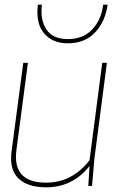

<svg xmlns="http://www.w3.org/2000/svg" viewBox="-20 -800 530 826"><path d="M80.1 -529.8H100.1L50.8 -155.8Q31.7 -14.2 178.2 -14.2Q290.5 -14.2 365.2 -110.8L419.9 -529.8H439.9L386.2 -118.2L376 0H359.9L365.2 -85.9Q292.5 5.9 178.2 5.9Q99.6 5.9 59.6 -32.2Q19.5 -70.3 29.8 -148.9ZM272 -613.8Q222.7 -613.8 190.9 -637Q159.2 -660.2 147.9 -696.8Q136.7 -733.4 143.1 -779.8H160.2Q152.3 -714.8 179.7 -673.3Q207 -631.8 272 -631.8Q337.9 -631.8 377 -673.6Q416 -715.3 423.8 -779.8H442.9Q433.1 -707.5 389.2 -660.6Q345.2 -613.8 272 -613.8Z"/></svg>

Font: Cooper Hewitt
Style: Thin Italic
Weight: 702
Designer: Village Type and Design LLC
Foundry: Cooper Hewitt Smithsonian Design Museum
Version: 1.000